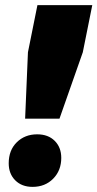

<svg xmlns="http://www.w3.org/2000/svg" viewBox="-20 -721 380 749"><path d="M340 -701 303 -517 212 -258H78L89 -517L126 -701ZM219 -105Q219 -56 187.5 -24Q156 8 107 8Q65 8 39.5 -17.5Q14 -43 14 -84Q14 -135 45.5 -166Q77 -197 125 -197Q168 -197 193.5 -171.5Q219 -146 219 -105Z"/></svg>

Font: Gontserrat Black
Style: Italic
Weight: 900
Italic angle: -11.3°
Designer: Julieta Ulanovsky
Foundry: Julieta Ulanovsky
Version: Version 6.001